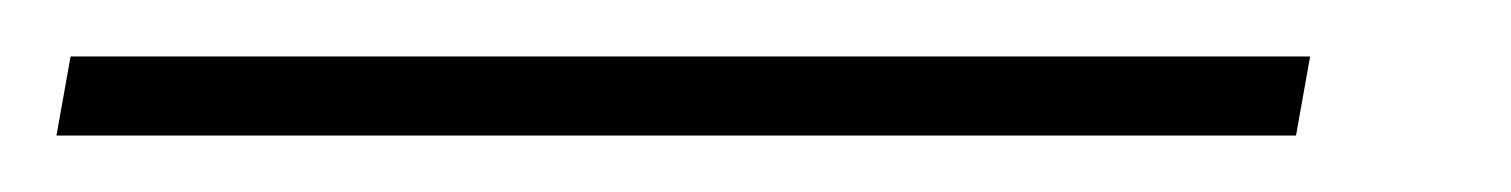

<svg xmlns="http://www.w3.org/2000/svg" viewBox="-75 26 535 68"><path d="M-55 74 -50 46H389L384 74Z"/></svg>

Font: Gantari Thin
Style: Italic
Weight: 100
Italic angle: -10°
Designer: Anugrah Pasau
Foundry: Lafontype
Version: Version 1.000; ttfautohint (v1.8.4.7-5d5b)